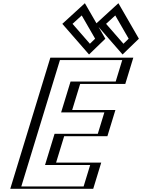

<svg xmlns="http://www.w3.org/2000/svg" viewBox="-20 -1188 894 1208"><path d="M831.4 -945 718.3 -1141 604.5 -1037 751.9 -868ZM620.4 -945 507.3 -1141 393.5 -1037 540.9 -868ZM793.7 -825 743.3 -660H459.3L409.1 -496H681.1L630.7 -331H358.7L307.9 -165H591.9L541.5 0H69.5L321.7 -825ZM811.9 -944.1 711.8 -1117.6 625.9 -1039.1 756 -889.9ZM600.9 -944.1 500.8 -1117.6 414.9 -1039.1 545 -889.9ZM774.1 -810 732.9 -675H448.9L389.6 -481H661.6L620.3 -346H348.3L288.4 -150H572.4L531.1 -15H89.1L332.1 -810ZM811.9 -944.1 756 -889.9 625.9 -1039.1 711.8 -1117.6ZM600.9 -944.1 545 -889.9 414.9 -1039.1 500.8 -1117.6ZM774.1 -810H332.1L89.1 -15H531.1L572.4 -150H288.4L348.3 -346H620.3L661.6 -481H389.6L448.9 -675H732.9ZM831.4 -945 751.9 -868 604.5 -1037 718.3 -1141ZM620.4 -945 540.9 -868 393.5 -1037 507.3 -1141ZM793.7 -825H321.7L69.5 0H541.5L591.9 -165H307.9L358.7 -331H630.7L681.1 -496H409.1L459.3 -660H743.3ZM789.5 -944.6 756.6 -912.7 647.4 -1038 705.2 -1090.8ZM578.5 -944.6 545.6 -912.7 436.4 -1038 494.2 -1090.8ZM749.1 -810 707.9 -675H423.9L364.6 -481H636.6L595.3 -346H323.3L263.4 -150H547.4L506.1 -15H114.1L357.1 -810ZM853.8 -944.5 725 -1167.8 583.1 -1038 751.2 -845.2ZM642.8 -944.5 514 -1167.8 372.1 -1038 540.2 -845.2ZM818.7 -825H296.7L44.5 0H566.5L616.9 -165H332.9L383.7 -331H655.7L706.1 -496H434.1L484.3 -660H768.3Z"/></svg>

Font: Hussar Outliner
Style: Obl
Weight: 700
Foundry: Cannot Into Space Fonts
Version: Version 0.92